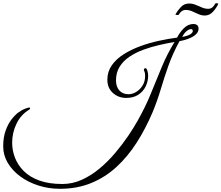

<svg xmlns="http://www.w3.org/2000/svg" viewBox="-39 -986 1384 1200"><path d="M336 194Q265 194 201 173.5Q137 153 87.5 116.5Q38 80 9.5 32Q-19 -16 -19 -71Q-19 -128 -3.5 -170.5Q12 -213 34 -241Q56 -269 77 -284Q101 -301 120 -307.5Q139 -314 143 -314Q149 -314 149 -309Q149 -304 144 -301Q92 -270 64.5 -213.5Q37 -157 37 -94Q37 -46 54.5 -0.5Q72 45 109 82.5Q146 120 206 142Q266 164 351 164Q414 164 472.5 137.5Q531 111 583 67.5Q635 24 680 -29Q725 -82 761 -135Q797 -188 822 -233Q870 -318 904 -401.5Q938 -485 971.5 -566Q1005 -647 1052 -724Q1006 -716 956 -704.5Q906 -693 858 -675.5Q810 -658 771 -632Q732 -606 709 -569.5Q686 -533 686 -484Q686 -444 707 -420.5Q728 -397 765 -397Q788 -397 811.5 -411Q835 -425 851.5 -450.5Q868 -476 868 -512Q868 -527 865 -535.5Q862 -544 860 -548Q860 -552 862.5 -556Q865 -560 869 -560Q878 -560 882.5 -542.5Q887 -525 887 -514Q887 -478 871.5 -446Q856 -414 825.5 -394Q795 -374 750 -374Q701 -374 666.5 -405Q632 -436 632 -488Q632 -538 659.5 -577.5Q687 -617 733.5 -646.5Q780 -676 837 -697Q894 -718 954 -731Q1014 -744 1068 -751Q1083 -782 1109.5 -809Q1136 -836 1170 -836Q1184 -836 1193 -829Q1202 -822 1202 -807Q1202 -789 1189 -775Q1176 -761 1156 -751.5Q1136 -742 1116.5 -736.5Q1097 -731 1083 -729Q1040 -650 1013.5 -575Q987 -500 965.5 -427.5Q944 -355 914 -283Q871 -182 815.5 -95Q760 -8 689.5 57Q619 122 531 158Q443 194 336 194ZM1100 -755Q1139 -763 1152.5 -773Q1166 -783 1166 -791Q1166 -804 1155 -804Q1142 -804 1126.5 -791Q1111 -778 1100 -755ZM1325 -961Q1314 -937 1292.5 -913Q1271 -889 1241 -889Q1220 -889 1200.5 -898Q1181 -907 1161.5 -915.5Q1142 -924 1122 -924Q1107 -924 1096 -915.5Q1085 -907 1079 -895Q1078 -892 1070 -892Q1056 -892 1058 -897Q1070 -919 1091 -941.5Q1112 -964 1142 -964Q1164 -964 1183.5 -956Q1203 -948 1222.5 -939.5Q1242 -931 1262 -931Q1278 -931 1288.5 -940Q1299 -949 1306 -963Q1308 -966 1314 -966Q1319 -966 1322.5 -964.5Q1326 -963 1325 -961Z"/></svg>

Font: Great Vibes
Style: Regular
Weight: 400
Designer: Robert E. Leuschke, Viktoriya Grabowska, Viviana Monsalve, Eben Sorkin
Foundry: Robert E. Leuschke
Version: Version 1.103; ttfautohint (v1.8.4.7-5d5b)